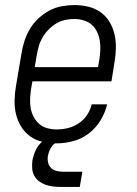

<svg xmlns="http://www.w3.org/2000/svg" viewBox="-20 -558 540 758"><path d="M204 8Q176 8 148.5 2Q121 -4 99.5 -19.5Q78 -35 64 -57.5Q50 -80 43.5 -106Q37 -132 37.5 -160.5Q38 -189 43 -218L65 -348Q69 -373 77 -397.5Q85 -422 98.5 -444.5Q112 -467 132 -485.5Q152 -504 175.5 -516.5Q199 -529 224.5 -533.5Q250 -538 275 -538Q302 -538 329 -531.5Q356 -525 377.5 -509.5Q399 -494 412.5 -471.5Q426 -449 432 -423Q438 -397 437.5 -368.5Q437 -340 432 -312L420 -237H108L103 -209Q100 -189 99 -169.5Q98 -150 101 -132Q104 -114 112.5 -97.5Q121 -81 134.5 -69Q148 -57 166.5 -52Q185 -47 204 -47Q226 -47 248.5 -52.5Q271 -58 290.5 -71Q310 -84 323.5 -104Q337 -124 342 -146H403Q395 -113 377 -83Q359 -53 331 -31.5Q303 -10 269.5 -1Q236 8 204 8ZM117 -293H367L372 -321Q375 -341 376 -360Q377 -379 374 -397.5Q371 -416 363 -432.5Q355 -449 342 -460.5Q329 -472 310.5 -477.5Q292 -483 273 -483Q255 -483 236.5 -479Q218 -475 201.5 -465Q185 -455 171 -440.5Q157 -426 147.5 -409.5Q138 -393 133 -375Q128 -357 125 -339ZM220 180Q204 180 188.5 178Q173 176 159 171Q145 166 133.5 157Q122 148 115 135Q108 122 107 106.5Q106 91 108 75Q112 54 121.5 34Q131 14 148.5 -0.5Q166 -15 187.5 -21.5Q209 -28 229 -28L225 0Q214 0 203.5 4.5Q193 9 186 18Q179 27 175 37.5Q171 48 169 58Q167 71 170 84Q173 97 182 105.5Q191 114 204 117Q217 120 230 120H305L295 180Z"/></svg>

Font: Iosevka Slab Light Oblique
Style: Regular
Weight: 300
Italic angle: -9°
Monospace: yes
Designer: Belleve Invis
Foundry: Belleve Invis
Version: Version 11.1.1; ttfautohint (v1.8.3)